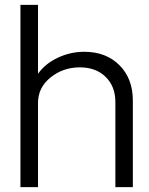

<svg xmlns="http://www.w3.org/2000/svg" viewBox="-20 -769 613 789"><path d="M326.2 -556.2Q416 -556.2 470.9 -501Q525.9 -445.8 525.9 -356V0H454.1V-349.1Q454.1 -414.1 414.1 -453.1Q374 -492.2 308.1 -492.2Q239.3 -492.2 187.7 -450.7Q136.2 -409.2 136.2 -346.2V0H64V-749H136.2V-465.8Q165 -506.8 217 -531.5Q269 -556.2 326.2 -556.2Z"/></svg>

Font: Oakes Grotesk
Style: Light
Weight: 300
Designer: Samuel Oakes
Foundry: Samuel Oakes
Version: Version 1.0 | wf-rip DC20170320